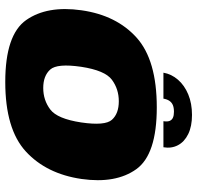

<svg xmlns="http://www.w3.org/2000/svg" viewBox="-30 -750 785 766"><g transform="rotate(90 363.0 -367.5)"><path d="M307.5 4.5Q495.5 4.5 584.8 -77.5Q674 -159.5 694.5 -299.5Q714 -436.5 655.5 -518.2Q597 -600 409 -600Q220.5 -600 131 -519.8Q41.5 -439.5 21.5 -299.5Q2 -162.5 60.5 -79Q119 4.5 307.5 4.5ZM331.5 -147Q283 -147 258 -174.8Q233 -202.5 247 -298.5Q261.5 -393.5 298.8 -421Q336 -448.5 384.5 -448.5Q433.5 -448.5 458.2 -421.2Q483 -394 469 -298.5Q454.5 -203 417.2 -175Q380 -147 331.5 -147ZM439 -740.5Q393 -740.5 357 -725.5Q321 -710.5 298.5 -684.5Q276 -658.5 270.5 -626.5H374Q376.5 -641 382.8 -650.2Q389 -659.5 399.5 -664Q410 -668.5 426.5 -668.5Q441.5 -668.5 450.5 -664.2Q459.5 -660 463 -650.8Q466.5 -641.5 464 -626.5H568Q573.5 -658.5 559.8 -684.5Q546 -710.5 515.2 -725.5Q484.5 -740.5 439 -740.5Z"/></g></svg>

Font: Anybody Thin Black
Style: Italic
Weight: 900
Italic angle: -10°
Version: Version 1.113;gftools[0.9.25]